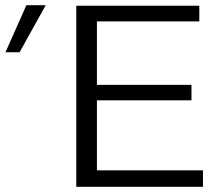

<svg xmlns="http://www.w3.org/2000/svg" viewBox="-20 -715 842 735"><path d="M1 -515 81 -695H155L55 -515ZM272 0V-693H743V-633H351V-390H713V-331H351V-63H757V0Z"/></svg>

Font: Coval
Style: ExtraLight
Weight: 250
Foundry: Context Ltd
Version: Version 001.000